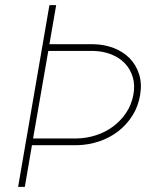

<svg xmlns="http://www.w3.org/2000/svg" viewBox="-20 -731 627 751"><path d="M199.7 -710.9 173.3 -558.1H346.2Q388.7 -557.1 425.3 -543Q461.9 -528.8 487.1 -503.2Q512.2 -477.5 523.9 -441.2Q535.6 -404.8 528.3 -360.4Q521 -314.9 498 -278.8Q475.1 -242.7 442.1 -217.3Q409.2 -191.9 367.9 -178Q326.7 -164.1 282.7 -163.1H105L77.1 0H50.8L173.3 -710.9ZM168.9 -531.7 109.4 -189.5H282.2Q320.3 -190.4 356.7 -202.4Q393.1 -214.4 422.6 -236.3Q452.1 -258.3 473.1 -289.3Q494.1 -320.3 501.5 -359.4Q508.8 -397.9 499.3 -429.4Q489.7 -460.9 468.3 -483.4Q446.8 -505.9 415 -518.3Q383.3 -530.8 346.7 -531.7Z"/></svg>

Font: TypoPRO Roboto Mono
Style: Italic
Weight: 250
Designer: Google
Version: Version 2.000986; 2015; ttfautohint (v1.3)